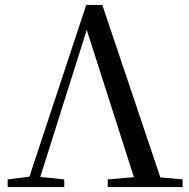

<svg xmlns="http://www.w3.org/2000/svg" viewBox="-20 -757 766 777"><path d="M416 0H719V-31L629 -39L394 -737H329L99 -42L11 -31V0H240V-31L143 -41L331 -636L522 -40L416 -31Z"/></svg>

Font: Noto Serif KR Medium
Style: Regular
Weight: 500
Designer: Ryoko NISHIZUKA 西塚涼子 (kana & ideographs); Frank Grießhammer (Latin, Greek & Cyrillic); Wenlong ZHANG 张文龙 (bopomofo); San
Foundry: Adobe
Version: Version 2.001;hotconv 1.1.0;makeotfexe 2.6.0